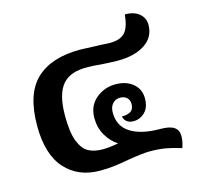

<svg xmlns="http://www.w3.org/2000/svg" viewBox="-88 -661 789 761"><g transform="rotate(-15 306.5 -280.5)"><path d="M579 -44Q579 -21 570 4Q535 -7 507 -12Q479 -17 440 -17Q413 -17 353 -7Q315 0 289.5 3Q264 6 232 6Q144 6 90.5 -53Q37 -112 37 -230Q37 -361 99 -419.5Q161 -478 279 -478Q283 -478 358 -475L402 -473Q443 -473 462.5 -493.5Q482 -514 487 -567Q525 -567 546 -549Q567 -531 567 -503Q567 -453 525 -425Q483 -397 413 -397Q398 -397 379 -398Q360 -399 343 -400Q315 -403 295 -403Q221 -406 187.5 -367.5Q154 -329 154 -240Q154 -171 168.5 -134.5Q183 -98 206.5 -85.5Q230 -73 264 -73Q291 -73 329 -80Q301 -98 282.5 -129.5Q264 -161 264 -201Q264 -251 298.5 -280Q333 -309 379 -309Q423 -309 450.5 -286Q478 -263 478 -225Q478 -188 458 -168.5Q438 -149 411 -149Q395 -149 384.5 -157Q374 -165 371 -179Q396 -179 408.5 -188Q421 -197 421 -218Q421 -234 410.5 -243.5Q400 -253 383 -253Q364 -253 352 -239.5Q340 -226 340 -203Q340 -147 384 -119.5Q428 -92 505 -92Q544 -92 561.5 -80Q579 -68 579 -44Z"/></g></svg>

Font: Krub SemiBold
Style: Regular
Weight: 600
Version: Version 1.000; ttfautohint (v1.6)